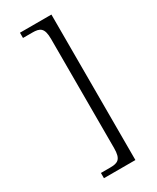

<svg xmlns="http://www.w3.org/2000/svg" viewBox="-224 -823 829 1015"><g transform="rotate(-30 191.0 -316.0)"><path d="M90 128H282V-760H90V-728H146C193 -728 216 -718 216 -649V17C216 86 193 96 146 96H90Z"/></g></svg>

Font: Noto Serif Devanagari Light
Style: Regular
Weight: 300
Designer: Universal Thirst, Indian Type Foundry and the Monotype Design Team
Foundry: Monotype Imaging Inc.
Version: Version 2.004